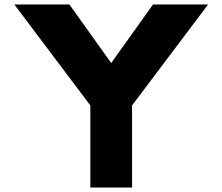

<svg xmlns="http://www.w3.org/2000/svg" viewBox="-20 -845 1002 865"><path d="M44.4 -825 387 -370V0H575V-370L917.6 -825H669.4L481 -561L292.6 -825Z"/></svg>

Font: Hussar
Style: BdSuprExt
Weight: 700
Foundry: Cannot Into Space Fonts
Version: Version 2.00